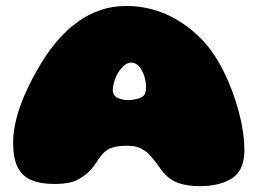

<svg xmlns="http://www.w3.org/2000/svg" viewBox="-20 -618 882 658"><path d="M664 20Q624.5 20 593.8 10Q563 0 539.5 -27.5Q534.5 -33.5 531 -38.2Q527.5 -43 524 -48Q520.5 -53 515 -60.5Q509.5 -68 500 -79Q488.5 -93 476.8 -101.2Q465 -109.5 452.5 -113.5Q447.5 -115.5 441.5 -116.5Q435.5 -117.5 428.5 -118Q421.5 -118.5 414 -118.5Q402.5 -118.5 390.5 -117.2Q378.5 -116 368.5 -113.5Q357.5 -110.5 348.8 -105Q340 -99.5 333 -92Q326 -84.5 320 -75.8Q314 -67 307.8 -57.8Q301.5 -48.5 293.5 -39Q276.5 -18.5 248 -3Q219.5 12.5 166 12.5Q119 12.5 87.5 -0.8Q56 -14 40.5 -45Q25 -76 25 -128.5Q25 -160 31.8 -192.2Q38.5 -224.5 50 -256.5Q61.5 -288.5 75.8 -318Q90 -347.5 104.8 -373.5Q119.5 -399.5 133 -420Q146.5 -440.5 156.5 -453.5Q173 -475.5 197 -500.5Q221 -525.5 252.8 -547.5Q284.5 -569.5 324.5 -583.5Q364.5 -597.5 413.5 -597.5Q483.5 -597.5 547.8 -569.8Q612 -542 666 -488.5Q689 -466 709 -437Q729 -408 745.8 -374.8Q762.5 -341.5 775.8 -306Q789 -270.5 798.5 -234.8Q808 -199 812.8 -165.5Q817.5 -132 817.5 -102.5Q817.5 -34.5 775.5 -7.2Q733.5 20 664 20ZM465.5 -285Q475 -290.5 477.8 -298.8Q480.5 -307 480.5 -322.5Q480.5 -331 478.5 -341.2Q476.5 -351.5 473 -361.5Q469.5 -371.5 465 -378.5Q458.5 -390 449.5 -396.8Q440.5 -403.5 431 -403.5Q414 -403.5 400.5 -389Q387 -374.5 379.5 -359.5Q377.5 -355 375 -348.8Q372.5 -342.5 370.8 -335.5Q369 -328.5 367.8 -321.8Q366.5 -315 366.5 -309.5Q366.5 -291 382.8 -283Q399 -275 417.5 -275Q427 -275 435.8 -276.2Q444.5 -277.5 452.2 -279.8Q460 -282 465.5 -285Z"/></svg>

Font: Gluten Black
Style: Regular
Weight: 900
Designer: Tyler Finck
Foundry: Etcetera Type Company
Version: Version 1.300